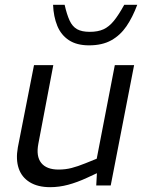

<svg xmlns="http://www.w3.org/2000/svg" viewBox="-20 -769 608 796"><path d="M188 7Q137 7 103.5 -13.5Q70 -34 57.5 -71Q45 -108 54 -158L121 -499H201L139 -173Q129 -121 151 -93.5Q173 -66 223 -66Q251 -66 276.5 -72.5Q302 -79 334 -92L381 -111L456 -499H536L439 0H379L383 -74L397 -58L341 -32Q300 -13 262.5 -3Q225 7 188 7ZM349 -581Q298 -581 265.5 -602.5Q233 -624 217.5 -662Q202 -700 200 -749H248Q257 -709 268.5 -684Q280 -659 299.5 -648Q319 -637 352 -637Q386 -637 409 -647.5Q432 -658 452 -682.5Q472 -707 495 -749H549Q530 -698 504.5 -660.5Q479 -623 441.5 -602Q404 -581 349 -581Z"/></svg>

Font: REM Light
Style: Italic
Weight: 300
Italic angle: -11°
Designer: Octavio Pardo
Foundry: Ashler Design
Version: Version 1.005;gftools[0.9.28]